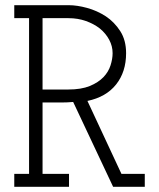

<svg xmlns="http://www.w3.org/2000/svg" viewBox="-20 -720 613 740"><path d="M246 0V-50H144V-325H217Q230 -325 239.5 -325.5Q249 -326 262 -327L416 0H538V-50H448L317 -331Q389 -346 427.5 -394.5Q466 -443 466 -515Q466 -565 443.5 -600Q421 -635 388 -657Q354 -679 315.5 -689.5Q277 -700 245 -700H35V-650H92V-50H35V0ZM144 -650H244Q280 -650 311 -639Q342 -628 365 -610Q388 -591 401 -566.5Q414 -542 414 -515Q414 -493 406 -468Q398 -443 379 -423Q359 -402 326 -388.5Q293 -375 243 -375H144Z"/></svg>

Font: Josefin Slab Medium
Style: Regular
Weight: 500
Designer: Santiago Orozco
Foundry: Typemade
Version: Version 2.000